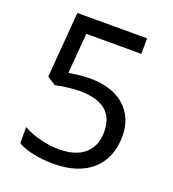

<svg xmlns="http://www.w3.org/2000/svg" viewBox="-132 -816 836 927"><g transform="rotate(20 286.0 -352.0)"><path d="M275 -438C228 -438 188 -431 165 -427L182 -634H465V-714H107L80 -377L124 -349C153 -356 208 -364 246 -364C370 -364 425 -312 425 -219C425 -114 354 -65 249 -65C186 -65 111 -83 63 -112V-29C107 -3 174 10 248 10C416 10 515 -80 515 -228C515 -361 421 -438 275 -438Z"/></g></svg>

Font: Noto Sans Gujarati UI
Style: Regular
Weight: 400
Designer: Jelle Bosma - Monotype Design Team, Universal Thirst
Foundry: Monotype Imaging Inc.
Version: Version 2.106